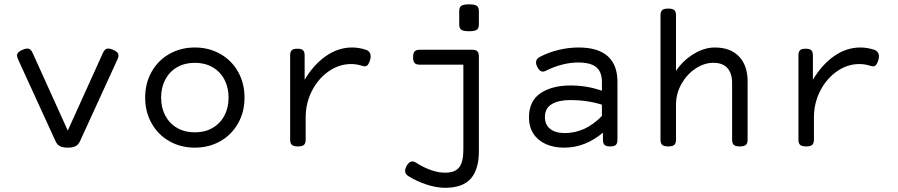

<svg xmlns="http://www.w3.org/2000/svg" viewBox="-20 -686 4237 906"><path d="M539.1 -423.8Q539.1 -416.5 534.7 -406.7L357.4 -19.5Q350.1 -3.4 336.9 3.7Q323.7 10.7 299.8 10.7Q275.9 10.7 262.7 3.7Q249.5 -3.4 242.2 -19.5L64.9 -406.7Q60.5 -416 60.5 -423.8Q60.5 -432.6 66.9 -439.2Q73.2 -445.8 86.4 -451.2Q99.6 -457 108.9 -457Q117.2 -457 123 -452.1Q128.9 -447.3 133.8 -436.5L299.8 -69.8L465.8 -436.5Q470.7 -447.3 476.6 -452.1Q482.4 -457 490.7 -457Q500 -457 513.2 -451.2Q526.4 -445.8 532.7 -439.2Q539.1 -432.6 539.1 -423.8Z M1133.8 -225.6Q1133.8 -157.7 1103.3 -103.8Q1072.8 -49.8 1019.3 -19.5Q965.8 10.7 899.4 10.7Q833 10.7 779.5 -19.5Q726.1 -49.8 695.6 -103.8Q665 -157.7 665 -225.6Q665 -293.5 695.6 -347.4Q726.1 -401.4 779.5 -431.6Q833 -461.9 899.4 -461.9Q965.8 -461.9 1019.3 -431.6Q1072.8 -401.4 1103.3 -347.4Q1133.8 -293.5 1133.8 -225.6ZM740.2 -225.6Q740.2 -177.7 760 -140.4Q779.8 -103 815.9 -82.3Q852.1 -61.5 899.4 -61.5Q946.8 -61.5 982.9 -82.3Q1019 -103 1038.8 -140.4Q1058.6 -177.7 1058.6 -225.6Q1058.6 -273.4 1038.8 -310.8Q1019 -348.1 982.9 -368.9Q946.8 -389.6 899.4 -389.6Q852.1 -389.6 815.9 -368.9Q779.8 -348.1 760 -310.8Q740.2 -273.4 740.2 -225.6Z M1705.1 -451.7Q1729 -443.8 1729 -420.4Q1729 -412.6 1727.1 -405.3Q1722.7 -389.2 1716.6 -381.1Q1710.4 -373 1701.2 -373Q1695.8 -373 1690.4 -375Q1663.1 -383.8 1636.7 -383.8Q1580.6 -383.8 1531.2 -349.6Q1481.9 -315.4 1452.1 -257.6Q1422.4 -199.7 1422.4 -131.8V-26.9Q1422.4 -9.8 1414.3 -2.4Q1406.2 4.9 1386.2 4.9H1385.3Q1365.2 4.9 1357.2 -2.4Q1349.1 -9.8 1349.1 -26.9V-424.3Q1349.1 -441.4 1356.4 -448.7Q1363.8 -456.1 1382.8 -456.1H1383.8Q1402.8 -456.1 1410.2 -448.7Q1417.5 -441.4 1417.5 -424.3V-309.6Q1460 -381.3 1518.1 -421.6Q1576.2 -461.9 1641.1 -461.9Q1672.9 -461.9 1705.1 -451.7Z M2239.7 -418V27.8Q2239.7 113.8 2201.4 157Q2163.1 200.2 2080.1 200.2Q2039.6 200.2 1992.7 184.8Q1945.8 169.4 1907.7 145.5Q1891.6 135.7 1891.6 120.1Q1891.6 110.8 1897.9 98.1Q1909.7 75.7 1926.3 75.7Q1934.6 75.7 1941.4 80.6Q1975.1 102.5 2011.2 115.7Q2047.4 128.9 2080.1 128.9Q2127.9 128.9 2147.2 103Q2166.5 77.1 2166.5 21.5V-380.9H1960Q1943.4 -380.9 1936.3 -388.9Q1929.2 -397 1929.2 -416Q1929.2 -435.1 1936.3 -443.1Q1943.4 -451.2 1960 -451.2H2186.5H2209Q2225.6 -451.2 2232.7 -443.6Q2239.7 -436 2239.7 -418ZM2193.4 -538.6Q2166.5 -538.6 2156.7 -545.7Q2147 -552.7 2147 -570.3V-633.8Q2147 -651.4 2156.7 -658.4Q2166.5 -665.5 2193.4 -665.5Q2220.2 -665.5 2230 -658.4Q2239.7 -651.4 2239.7 -633.8V-570.3Q2239.7 -552.7 2230 -545.7Q2220.2 -538.6 2193.4 -538.6Z M2893.6 -299.3V-26.9Q2893.6 -9.8 2886.2 -2.4Q2878.9 4.9 2859.9 4.9H2858.9Q2839.8 4.9 2832.5 -2.4Q2825.2 -9.8 2825.2 -26.9V-60.1Q2785.6 -26.4 2739.5 -7.8Q2693.4 10.7 2642.1 10.7Q2593.3 10.7 2555.7 -6.1Q2518.1 -22.9 2497.1 -55.2Q2476.1 -87.4 2476.1 -131.8Q2476.1 -209.5 2530.5 -246.1Q2585 -282.7 2671.9 -282.7Q2749.5 -282.7 2820.3 -257.8V-299.3Q2820.3 -346.7 2793.7 -368.9Q2767.1 -391.1 2708 -391.1Q2671.4 -391.1 2631.8 -380.9Q2592.3 -370.6 2556.6 -352.5Q2548.8 -348.1 2541.5 -348.1Q2525.9 -348.1 2514.6 -371.6Q2509.3 -383.3 2509.3 -391.1Q2509.3 -408.2 2527.3 -417.5Q2568.4 -439 2615.5 -450.4Q2662.6 -461.9 2710 -461.9Q2801.8 -461.9 2847.7 -420.9Q2893.6 -379.9 2893.6 -299.3ZM2820.3 -138.7V-191.9Q2787.1 -202.6 2749 -208.3Q2710.9 -213.9 2672.4 -213.9Q2616.2 -213.9 2583.7 -194.6Q2551.3 -175.3 2551.3 -133.3Q2551.3 -97.7 2575.9 -77.9Q2600.6 -58.1 2645 -58.1Q2742.2 -58.1 2820.3 -138.7Z M3169.9 -613.8V-351.6Q3203.6 -401.4 3253.7 -431.6Q3303.7 -461.9 3353 -461.9Q3426.8 -461.9 3467.3 -419.4Q3507.8 -377 3507.8 -302.7V-26.9Q3507.8 -9.8 3499.8 -2.4Q3491.7 4.9 3471.7 4.9H3470.7Q3450.7 4.9 3442.6 -2.4Q3434.6 -9.8 3434.6 -26.9V-295.4Q3434.6 -339.4 3412.8 -364.5Q3391.1 -389.6 3345.7 -389.6Q3303.7 -389.6 3262.9 -363Q3222.2 -336.4 3196 -290.8Q3169.9 -245.1 3169.9 -191.4V-26.9Q3169.9 -9.8 3161.9 -2.4Q3153.8 4.9 3133.8 4.9H3132.8Q3112.8 4.9 3104.7 -2.4Q3096.7 -9.8 3096.7 -26.9V-613.8Q3096.7 -630.9 3104.7 -638.2Q3112.8 -645.5 3132.8 -645.5H3133.8Q3153.8 -645.5 3161.9 -638.2Q3169.9 -630.9 3169.9 -613.8Z M4103.5 -451.7Q4127.4 -443.8 4127.4 -420.4Q4127.4 -412.6 4125.5 -405.3Q4121.1 -389.2 4115 -381.1Q4108.9 -373 4099.6 -373Q4094.2 -373 4088.9 -375Q4061.5 -383.8 4035.2 -383.8Q3979 -383.8 3929.7 -349.6Q3880.4 -315.4 3850.6 -257.6Q3820.8 -199.7 3820.8 -131.8V-26.9Q3820.8 -9.8 3812.7 -2.4Q3804.7 4.9 3784.7 4.9H3783.7Q3763.7 4.9 3755.6 -2.4Q3747.6 -9.8 3747.6 -26.9V-424.3Q3747.6 -441.4 3754.9 -448.7Q3762.2 -456.1 3781.2 -456.1H3782.2Q3801.3 -456.1 3808.6 -448.7Q3815.9 -441.4 3815.9 -424.3V-309.6Q3858.4 -381.3 3916.5 -421.6Q3974.6 -461.9 4039.6 -461.9Q4071.3 -461.9 4103.5 -451.7Z"/></svg>

Font: Courier Prime Code
Style: Regular
Weight: 400
Designer: Alan Dague-Greene
Foundry: Quote-Unquote Apps
Version: Version 3.0318